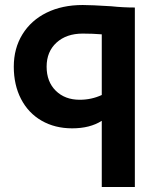

<svg xmlns="http://www.w3.org/2000/svg" viewBox="-20 -502 623 766"><path d="M35 -236Q35 -309 69.5 -365Q104 -421 166 -451.5Q228 -482 310 -482Q344 -482 424 -477Q471 -472 518 -472V244H386V-20Q339 10 268 10Q199 10 146 -20.5Q93 -51 64 -107Q35 -163 35 -236ZM298 -104Q345 -104 386 -123V-365Q350 -368 310 -368Q245 -368 205.5 -332Q166 -296 166 -236Q166 -176 202.5 -140Q239 -104 298 -104Z"/></svg>

Font: Madhuban SemiBold
Style: Regular
Weight: 600
Designer: jaikishan Patel
Foundry: MagicType
Version: Version 1.000